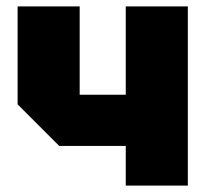

<svg xmlns="http://www.w3.org/2000/svg" viewBox="-20 -580 651 600"><path d="M567 -560V0H373V-124H165L35 -254V-560H229V-284H373V-560Z"/></svg>

Font: Tektur ExtraBold
Style: Regular
Weight: 800
Designer: Adam Jagosz
Foundry: Adam Jagosz
Version: Version 1.005;gftools[0.9.30]